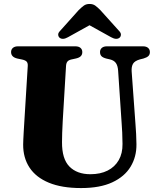

<svg xmlns="http://www.w3.org/2000/svg" viewBox="-20 -935 800 974"><path d="M597.4 -304.8 579.2 -576.7Q577.5 -601.5 568 -615.1Q558.5 -628.6 538.2 -633.6L519.4 -637.9Q501.7 -642.6 494.5 -650.3Q487.4 -658 487.4 -670.9Q487.4 -684 496.5 -692Q505.7 -700 522.2 -700H705.2Q722.2 -700 731.3 -692Q740.4 -684 740.4 -670.9Q740.4 -657.9 732.6 -650.6Q724.8 -643.2 708 -638.2L690.1 -633.8Q663.3 -626.2 654.7 -611.4Q646.2 -596.5 647.9 -572.2L667.2 -306.2Q669.4 -280.2 670.6 -255.2Q671.9 -230.2 672.2 -203.2Q672.9 -139.7 642.5 -89.4Q612.2 -39.2 549.8 -10.1Q487.5 19 391.2 19Q293.1 19 227.7 -8.2Q162.3 -35.3 129.7 -85Q97 -134.8 97.5 -202.4Q97.6 -212.5 98.3 -227.8Q99 -243.1 100.3 -266.3Q101.6 -289.4 103.7 -322.2L120.8 -600.3Q121.8 -614.7 115.3 -622.2Q108.7 -629.6 90.8 -633.3L68.6 -637.9Q36.2 -645.2 36.2 -670.8Q36.2 -684 45.4 -692Q54.5 -700 71.5 -700H362.3Q379.3 -700 388.4 -692Q397.5 -684 397.5 -670.8Q397.5 -657.9 389.9 -650.1Q382.3 -642.2 365.1 -638.3L342.1 -633.3Q328.5 -630.4 322.2 -622.9Q316 -615.4 315 -600.9L298.2 -320.8Q296.2 -288.3 295.5 -261.3Q294.8 -234.3 294.6 -214.4Q293.9 -129.1 332.2 -90.1Q370.6 -51.2 438.4 -51.2Q489.4 -51.2 526 -69.7Q562.7 -88.3 582.4 -122.7Q602.1 -157.1 601.5 -204.8Q601.2 -239.9 600 -262.4Q598.8 -284.9 597.4 -304.8ZM472.8 -828.4H395.5L543.6 -746.2Q570.8 -731.1 586.5 -743.7Q592.6 -748.8 593.4 -758.4Q594.2 -768 583.6 -778.7L488.7 -884.1Q474.9 -898.1 463.3 -906.5Q451.8 -914.9 434.3 -914.9Q416.8 -914.9 405.3 -906.5Q393.8 -898.1 379.5 -884.1L285.1 -778.7Q274.4 -768 275.2 -758.4Q276.1 -748.8 282.2 -743.7Q297.9 -731.1 324.7 -746.2Z"/></svg>

Font: Fraunces
Style: Regular
Weight: 900
Version: Version 1.000;[b76b70a41]